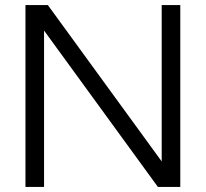

<svg xmlns="http://www.w3.org/2000/svg" viewBox="-20 -734 808 754"><path d="M80 0V-714H168L615 -100V-714H688V0H600L153 -614V0Z"/></svg>

Font: Arcon
Style: Regular
Weight: 400
Designer: M. Zarth
Foundry: martin zarth - visuelle & digitale kommunikation
Version: Version 1.131;PS 001.131;hotconv 1.0.70;makeotf.lib2.5.58329